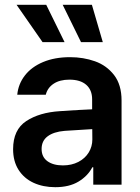

<svg xmlns="http://www.w3.org/2000/svg" viewBox="-20 -778 590 809"><path d="M232.4 -309.6Q316.9 -315.4 368.2 -317.4V-359.4Q368.2 -398.9 343.3 -420.7Q318.4 -442.4 272.5 -442.4Q231.9 -442.4 206.1 -425.3Q180.2 -408.2 172.9 -378.9H52.7Q57.1 -424.3 85 -460.2Q112.8 -496.1 161.6 -516.6Q210.4 -537.1 275.4 -537.1Q331.1 -537.1 380.1 -519.8Q429.2 -502.4 460.7 -461.7Q492.2 -420.9 492.2 -354.5V0H373V-73.2H369.1Q349.6 -36.1 310.5 -12.7Q271.5 10.7 212.9 10.7Q161.6 10.7 121.3 -7.8Q81.1 -26.4 58.1 -62.5Q35.2 -98.6 35.2 -149.4Q35.2 -231.4 90.6 -267.8Q146 -304.2 232.4 -309.6ZM245.1 -81.1Q281.7 -81.1 310.1 -95.7Q338.4 -110.4 353.8 -135.5Q369.1 -160.6 369.1 -190.4L368.7 -233.9L252 -226.6Q206.1 -222.7 180.7 -203.6Q155.3 -184.6 155.3 -150.4Q155.3 -116.7 179.7 -98.9Q204.1 -81.1 245.1 -81.1ZM49.8 -757.8H174.8L252 -600.6H159.2ZM244.1 -757.8H367.2L413.1 -600.6H321.3Z"/></svg>

Font: Pretendard Std SemiBold
Style: Regular
Weight: 600
Designer: Base glyphs from Inter by Rasmus Andersson; Hangeul glyphs from Noto Sans CJK(Source Han Sans) by Jang Soo-young and Kan
Foundry: Kil Hyung-jin
Version: Version 1.309